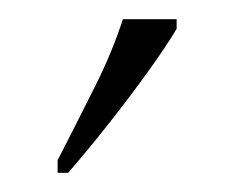

<svg xmlns="http://www.w3.org/2000/svg" viewBox="-20 -786 244 200"><path d="M40 -619Q62 -662 79.5 -697Q97 -732 108 -766H164V-756Q154 -739 135 -712.5Q116 -686 93.5 -657.5Q71 -629 51 -606H40Z"/></svg>

Font: Noto Serif Tamil ExtraCondensed ExtraLight
Style: Italic
Weight: 200
Width: 2
Italic angle: -12°
Designer: Indian Type Foundry, Tom Grace, and the Monotype Design Team
Foundry: Monotype Imaging Inc.
Version: Version 2.003; ttfautohint (v1.8.4.7-5d5b)